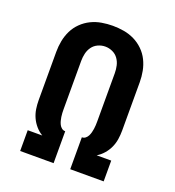

<svg xmlns="http://www.w3.org/2000/svg" viewBox="-135 -849 869 955"><g transform="rotate(20 300.0 -371.5)"><path d="M79 0V-110H156Q136 -122 120.5 -140Q105 -158 95.5 -179Q86 -200 82.5 -223Q79 -246 79 -269V-525Q79 -554 84.5 -583Q90 -612 103 -638.5Q116 -665 137.5 -686Q159 -707 185.5 -720Q212 -733 241.5 -738Q271 -743 300 -743Q329 -743 358.5 -738Q388 -733 414.5 -720Q441 -707 462.5 -686Q484 -665 497 -638.5Q510 -612 515.5 -583Q521 -554 521 -525V-269Q521 -246 517.5 -223Q514 -200 504.5 -179Q495 -158 479.5 -140Q464 -122 444 -110H521V0H344V-169H345Q355 -169 363 -175.5Q371 -182 375.5 -191Q380 -200 382.5 -209.5Q385 -219 386.5 -229Q388 -239 388.5 -249Q389 -259 389 -269V-525Q389 -545 384.5 -564.5Q380 -584 368.5 -600Q357 -616 338.5 -624.5Q320 -633 300 -633Q280 -633 261.5 -624.5Q243 -616 231.5 -600Q220 -584 215.5 -564.5Q211 -545 211 -525V-269Q211 -259 211.5 -249Q212 -239 213.5 -229Q215 -219 217.5 -209.5Q220 -200 224.5 -191Q229 -182 237 -175.5Q245 -169 255 -169H256V0Z"/></g></svg>

Font: Iosevka Custom XBdEx
Style: Regular
Weight: 800
Width: 7
Monospace: yes
Designer: Belleve Invis
Foundry: Belleve Invis
Version: Version 11.2.4; ttfautohint (v1.8.4)